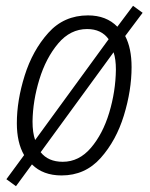

<svg xmlns="http://www.w3.org/2000/svg" viewBox="-20 -594 515 661"><path d="M92 -176Q93 -247 115.5 -320.5Q138 -394 180 -444Q222 -494 280 -494Q329 -494 354 -459L101 -112Q92 -137 92 -176ZM120 -70 371 -414Q379 -391 379 -354Q378 -279 356 -206Q334 -133 293 -85Q252 -37 196 -37Q146 -37 120 -70ZM90 -28Q128 10 192 10Q273 10 326.5 -50Q380 -110 406.5 -196.5Q433 -283 433 -363Q433 -428 411 -470L471 -550L438 -574L384 -502Q346 -541 283 -541Q200 -541 146 -480.5Q92 -420 65 -334Q38 -248 38 -170Q38 -103 63 -60L2 23L35 47Z"/></svg>

Font: Noto Sans UI SemiCondensed Light
Style: Italic
Weight: 300
Width: 4
Designer: Monotype Design Team
Foundry: Monotype Imaging Inc.
Version: 1.001